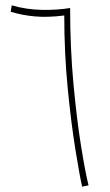

<svg xmlns="http://www.w3.org/2000/svg" viewBox="-20 -700 412 720"><path d="M288 0 312 -5Q300 -53 284 -152Q268 -251 255.5 -385Q243 -519 243 -670Q196 -662 137.5 -663Q79 -664 24 -680L20 -656Q61 -643 110.5 -638.5Q160 -634 221 -642Q221 -500 234 -368Q247 -236 263 -137.5Q279 -39 288 0Z"/></svg>

Font: Noto Sans Arabic Condensed Thin
Style: Regular
Weight: 250
Width: 3
Designer: Nadine Chahine
Foundry: Monotype Imaging Inc.
Version: 1.001